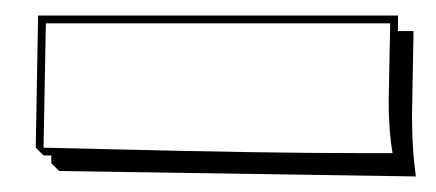

<svg xmlns="http://www.w3.org/2000/svg" viewBox="-20 -392 561 247"><path d="M26 -202 29 -372H492V-352H512L510 -244Q510 -200 515 -165L56 -172L46 -182V-192H36ZM39 -362 36 -202Q41 -202 122 -200Q323 -195 445 -195H485Q480 -224 480 -262L482 -362Z"/></svg>

Font: Londrina Shadow
Style: Regular
Weight: 400
Designer: Marcelo Magalhaes
Foundry: Marcelo Magalhaes
Version: Version 1.001 2011